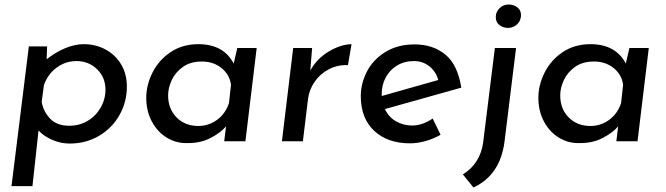

<svg xmlns="http://www.w3.org/2000/svg" viewBox="-20 -627 2955 852"><path d="M543 -243Q543 -175 510.5 -117Q478 -59 420 -24.5Q362 10 289 10Q250 10 212.5 -6Q175 -22 151 -48L124 199H31L108 -421H189L187 -364Q226 -395 269 -413Q312 -431 352 -431Q405 -431 449 -407Q493 -383 518 -340.5Q543 -298 543 -243ZM448 -229Q448 -284 410.5 -320Q373 -356 320 -356Q271 -356 232 -327.5Q193 -299 175 -250L165 -175Q172 -133 202 -101Q232 -69 287 -69Q333 -69 369.5 -91Q406 -113 427 -150Q448 -187 448 -229Z M1119 -414 1069 0H975L983 -66Q958 -37 913 -14Q868 9 809 8Q762 9 720.5 -16Q679 -41 654 -87.5Q629 -134 629 -193Q629 -250 657 -305.5Q685 -361 737.5 -396Q790 -431 860 -431Q972 -431 1017 -345L1033 -414ZM1005 -251Q999 -296 963 -325Q927 -354 876 -354Q825 -354 791.5 -330Q758 -306 742 -271.5Q726 -237 726 -204Q726 -144 763.5 -106Q801 -68 860 -68Q906 -68 943 -95Q980 -122 996 -169Z M1357 -314Q1386 -367 1439 -398.5Q1492 -430 1540 -431L1524 -338Q1479 -340 1440 -320Q1401 -300 1376.5 -264.5Q1352 -229 1347 -189L1324 0H1231L1281 -414H1365Z M1900 -101 1935 -29Q1904 -11 1868.5 -1Q1833 9 1799 9Q1700 9 1640.5 -46.5Q1581 -102 1581 -201Q1581 -257 1608.5 -310Q1636 -363 1690.5 -396.5Q1745 -430 1820 -430Q1901 -430 1956 -385Q2011 -340 2027 -238L1688 -143Q1705 -107 1737.5 -88.5Q1770 -70 1809 -70Q1854 -70 1900 -101ZM1674 -211V-201L1925 -272Q1914 -310 1885 -333Q1856 -356 1817 -356Q1774 -356 1741.5 -336Q1709 -316 1691.5 -283Q1674 -250 1674 -211Z M2124 5 2176 -414H2270L2219 0Q2200 150 2081 205L2034 147Q2111 99 2124 5ZM2238 -607Q2259 -607 2275.5 -594.5Q2292 -582 2292 -560Q2292 -536 2275 -519.5Q2258 -503 2233 -503Q2211 -504 2195.5 -516.5Q2180 -529 2180 -551Q2180 -574 2196.5 -590.5Q2213 -607 2238 -607Z M2859 -414 2809 0H2715L2723 -66Q2698 -37 2653 -14Q2608 9 2549 8Q2502 9 2460.5 -16Q2419 -41 2394 -87.5Q2369 -134 2369 -193Q2369 -250 2397 -305.5Q2425 -361 2477.5 -396Q2530 -431 2600 -431Q2712 -431 2757 -345L2773 -414ZM2745 -251Q2739 -296 2703 -325Q2667 -354 2616 -354Q2565 -354 2531.5 -330Q2498 -306 2482 -271.5Q2466 -237 2466 -204Q2466 -144 2503.5 -106Q2541 -68 2600 -68Q2646 -68 2683 -95Q2720 -122 2736 -169Z"/></svg>

Font: Josefin Sans
Style: Italic
Weight: 400
Italic angle: -7°
Designer: Santiago Orozco
Foundry: Typemade
Version: Version 2.000